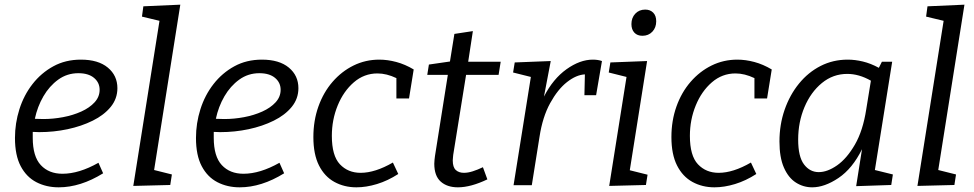

<svg xmlns="http://www.w3.org/2000/svg" viewBox="-20 -792 4167 821"><path d="M231 9Q178 9 135.5 -13Q93 -35 68.5 -81.5Q44 -128 44 -202Q44 -265 63 -325Q82 -385 119 -432.5Q156 -480 208 -508.5Q260 -537 326 -537Q400 -537 441 -503Q482 -469 482 -415Q482 -370 453.5 -335Q425 -300 376.5 -276Q328 -252 269 -239.5Q210 -227 148 -227Q132 -227 120 -228Q120 -216 120 -203Q120 -123 154.5 -86Q189 -49 247 -49Q318 -49 401 -96L421 -51Q324 9 231 9ZM315 -479Q267 -479 229 -451.5Q191 -424 165.5 -380Q140 -336 129 -284Q146 -283 165 -283Q207 -283 249.5 -291Q292 -299 327.5 -315Q363 -331 384.5 -354.5Q406 -378 406 -408Q406 -439 382 -459Q358 -479 315 -479Z M550 3 662 -703 587 -721 593 -765 751 -772 639 -65 715 -46 708 -1Z M1005 9Q952 9 909.5 -13Q867 -35 842.5 -81.5Q818 -128 818 -202Q818 -265 837 -325Q856 -385 893 -432.5Q930 -480 982 -508.5Q1034 -537 1100 -537Q1174 -537 1215 -503Q1256 -469 1256 -415Q1256 -370 1227.5 -335Q1199 -300 1150.5 -276Q1102 -252 1043 -239.5Q984 -227 922 -227Q906 -227 894 -228Q894 -216 894 -203Q894 -123 928.5 -86Q963 -49 1021 -49Q1092 -49 1175 -96L1195 -51Q1098 9 1005 9ZM1089 -479Q1041 -479 1003 -451.5Q965 -424 939.5 -380Q914 -336 903 -284Q920 -283 939 -283Q981 -283 1023.5 -291Q1066 -299 1101.5 -315Q1137 -331 1158.5 -354.5Q1180 -378 1180 -408Q1180 -439 1156 -459Q1132 -479 1089 -479Z M1504 9Q1452 9 1410 -14Q1368 -37 1344 -84.5Q1320 -132 1320 -206Q1320 -276 1341.5 -336.5Q1363 -397 1402 -442Q1441 -487 1492 -512Q1543 -537 1602 -537Q1637 -537 1674.5 -527Q1712 -517 1749 -495L1729 -371H1675V-458Q1633 -478 1594 -478Q1537 -478 1493 -440Q1449 -402 1424 -341Q1399 -280 1399 -211Q1399 -126 1433.5 -89.5Q1468 -53 1522 -53Q1584 -53 1660 -97L1683 -48Q1638 -19 1592 -5Q1546 9 1504 9Z M2064 -25Q1993 9 1938 9Q1892 9 1864.5 -15.5Q1837 -40 1837 -92Q1837 -101 1838 -108.5Q1839 -116 1840 -125L1895 -472H1807L1814 -516L1904 -529L1923 -647L2002 -659L1982 -528H2121L2112 -472H1973L1918 -130Q1918 -126 1917 -119.5Q1916 -113 1916 -106Q1916 -77 1929 -65Q1942 -53 1964 -53Q1981 -53 2001.5 -59.5Q2022 -66 2045 -77Z M2176 0 2250 -463 2174 -482 2181 -525 2335 -531 2306 -379Q2345 -455 2402.5 -496Q2460 -537 2515 -537Q2537 -537 2554 -531L2529 -385H2479L2481 -474Q2444 -472 2404.5 -441Q2365 -410 2332.5 -351Q2300 -292 2287 -207L2254 0Z M2585 3 2659 -463 2583 -482 2590 -525 2747 -531 2673 -64 2749 -45 2742 -1ZM2727 -639Q2705 -639 2692.5 -652.5Q2680 -666 2680 -689Q2680 -716 2696.5 -733.5Q2713 -751 2739 -751Q2760 -751 2773 -738Q2786 -725 2786 -701Q2786 -674 2769.5 -656.5Q2753 -639 2727 -639Z M3035 9Q2983 9 2941 -14Q2899 -37 2875 -84.5Q2851 -132 2851 -206Q2851 -276 2872.5 -336.5Q2894 -397 2933 -442Q2972 -487 3023 -512Q3074 -537 3133 -537Q3168 -537 3205.5 -527Q3243 -517 3280 -495L3260 -371H3206V-458Q3164 -478 3125 -478Q3068 -478 3024 -440Q2980 -402 2955 -341Q2930 -280 2930 -211Q2930 -126 2964.5 -89.5Q2999 -53 3053 -53Q3115 -53 3191 -97L3214 -48Q3169 -19 3123 -5Q3077 9 3035 9Z M3453 9Q3415 9 3383 -11.5Q3351 -32 3332 -75.5Q3313 -119 3313 -187Q3313 -259 3335 -322.5Q3357 -386 3396.5 -434.5Q3436 -483 3489 -510Q3542 -537 3605 -537Q3636 -537 3669.5 -529Q3703 -521 3738 -502L3751 -528H3795L3721 -65L3798 -46L3791 -1L3641 4L3666 -154Q3625 -71 3565.5 -31Q3506 9 3453 9ZM3481 -56Q3518 -56 3559.5 -85Q3601 -114 3635.5 -173.5Q3670 -233 3684 -324L3704 -447Q3653 -476 3603 -476Q3542 -476 3494.5 -437Q3447 -398 3420 -334Q3393 -270 3393 -195Q3393 -122 3418 -89Q3443 -56 3481 -56Z M3903 3 4015 -703 3940 -721 3946 -765 4104 -772 3992 -65 4068 -46 4061 -1Z"/></svg>

Font: Bitter
Style: Italic
Weight: 400
Italic angle: -9°
Designer: Sol Matas, and Bitter project Authors
Foundry: Sol Matas
Version: Version 2.001